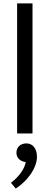

<svg xmlns="http://www.w3.org/2000/svg" viewBox="-20 -780 290 1122"><path d="M80 -760V0H170V-760ZM135 58C99 58 76 80 76 113C76 141 96 163 130 167C126 201 94 251 44 288L72 322C131 285 196 208 196 136C196 86 169 58 135 58Z"/></svg>

Font: Gully
Style: Regular
Weight: 400
Designer: jaikishan Patel
Foundry: MagicType
Version: Version 1.000;Glyphs 3.2 (3242)